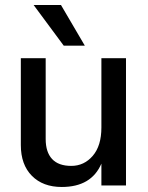

<svg xmlns="http://www.w3.org/2000/svg" viewBox="-20 -739 591 765"><path d="M384 -507H482V0H384V-87Q344 6 226 6Q151 6 107 -38.5Q63 -83 63 -161V-507H162V-185Q162 -133 187.5 -105.5Q213 -78 264 -78Q315 -78 349.5 -118Q384 -158 384 -231ZM318 -557H234L114 -719H223Z"/></svg>

Font: Hind Medium
Style: Regular
Weight: 500
Designer: Manushi Parikh, Satya Rajpurohit
Foundry: Indian Type Foundry
Version: Version 1.201;PS 1.0;hotconv 1.0.78;makeotf.lib2.5.61930; tt